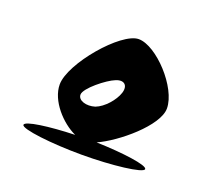

<svg xmlns="http://www.w3.org/2000/svg" viewBox="-87 -829 789 701"><g transform="rotate(20 307.5 -478.0)"><path d="M53 -274C53 -258 173 -244 290 -244C407 -244 526 -258 526 -274C526 -289 430 -302 326 -305C400 -338 525 -442 525 -509C525 -590 411 -712 342 -712C274 -712 127 -540 127 -458C127 -395 188 -329 243 -304C143 -301 53 -289 53 -274ZM211 -449C211 -474 282 -530 313 -542C344 -555 362 -538 352 -507C342 -476 309 -438 277 -426C245 -416 211 -426 211 -449Z"/></g></svg>

Font: Ampere
Style: SCCnd
Weight: 400
Version: Version 1